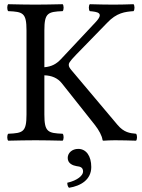

<svg xmlns="http://www.w3.org/2000/svg" viewBox="-20 -667 677 913"><path d="M352 41C323 41 302 60 302 84C302 111 327 120 344 123C362 125 375 129 375 149C375 167 349 191 300 202C300 211 302 220 308 226C365 217 414 187 414 127C414 75 390 41 352 41ZM191 -122V-308.9C224.8 -307.9 253.7 -296.6 274 -271L431 -73C451.3 -47.4 465 -20 467 -4C467.4 -1 468 2 472 2C492 1 504.9 0 526 0C560 0 594 1 627 2C633 -4 633 -25 627 -31C598.1 -33.6 569.6 -36.7 539 -73L320 -333C312.3 -342.1 307 -350 307 -358C307 -365 308 -372 342 -407L489 -558C535 -607 575 -611 615 -614C621 -620 621 -641 615 -647C584 -646 552.2 -645 520 -645C483 -645 444 -646 407 -647C401 -641 401 -620 407 -614C443.1 -610.6 477.1 -606.9 435 -562L270 -386C248.7 -363.3 226.1 -350.2 191 -347.3V-523C191 -606 208 -611 278 -614C284 -620 284 -641 278 -647C232 -646 184.5 -645 148 -645C109.5 -645 64 -646 19 -647C13 -641 13 -620 19 -614C89 -611 106 -606 106 -523V-122C106 -39 89 -34 19 -31C13 -25 13 -4 19 2C64 1 110 0 149 0C187 0 233 1 278 2C284 -4 284 -25 278 -31C208 -34 191 -39 191 -122Z"/></svg>

Font: Libertinus Math
Style: Regular
Weight: 400
Designer: Philipp H. Poll
Foundry: Khaled Hosny
Version: Version 6.2